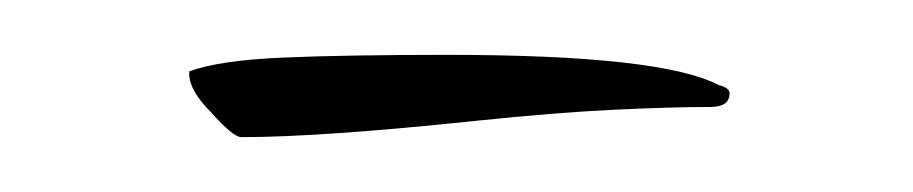

<svg xmlns="http://www.w3.org/2000/svg" viewBox="-20 -477 333 70"><path d="M68 -427Q65 -427 57 -436Q49 -444 49 -450V-451Q60 -455 83 -456Q106 -457 143 -457Q221 -457 242 -446Q246 -445 246 -443Q246 -438 239 -438Q225 -438 204 -437Q183 -436 154 -433Q97 -427 68 -427Z"/></svg>

Font: Ruthie
Style: Regular
Weight: 400
Designer: Robert E. Leuschke
Foundry: Robert E. Leuschke
Version: Version 1.012